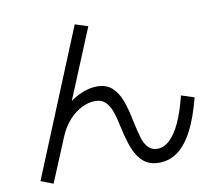

<svg xmlns="http://www.w3.org/2000/svg" viewBox="-84 -850 1105 975"><g transform="rotate(-10 469.0 -362.0)"><path d="M51.8 2.9 361.3 -751 427.7 -729.5 256.8 -316.4 233.4 -333Q276.4 -374 324.2 -397.5Q372.1 -420.9 417 -420.9Q464.8 -420.9 494.1 -394.5Q523.4 -368.2 540 -323.7Q556.6 -279.3 570.3 -209Q582 -155.3 591.3 -125Q600.6 -94.7 618.7 -75.2Q636.7 -55.7 666 -55.7Q699.2 -55.7 729 -83Q758.8 -110.4 784.2 -165Q809.6 -219.7 830.1 -301.8L896.5 -280.3Q871.1 -180.7 837.4 -115.2Q803.7 -49.8 760.3 -17.1Q716.8 15.6 662.1 15.6Q613.3 15.6 582.5 -10.7Q551.8 -37.1 534.2 -80.6Q516.6 -124 502 -191.4Q490.2 -247.1 479 -278.8Q467.8 -310.5 448.2 -330.1Q428.7 -349.6 395.5 -349.6Q363.3 -349.6 328.1 -333Q293 -316.4 261.2 -282.2Q229.5 -248 209 -198.2L115.2 27.3Z"/></g></svg>

Font: WEMIX Pretendard Variable
Style: Regular
Weight: 400
Designer: Base glyphs from Inter by Rasmus Andersson; Hangeul glyphs from Noto Sans CJK(Source Han Sans) by Jang Soo-young and Kan
Foundry: Kil Hyung-jin
Version: Version 1.000;Glyphs 3.2 (3208)